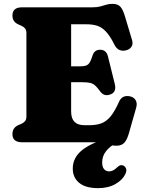

<svg xmlns="http://www.w3.org/2000/svg" viewBox="-20 -738 740 996"><path d="M44.5 -657.5Q44.5 -700 94.5 -700H458.5Q483.5 -700 500.2 -704.5Q517 -709 531.2 -713.5Q545.5 -718 563 -718Q591 -718 604.5 -703Q618 -688 628 -654L665.5 -528.5Q671 -509 661.8 -495.2Q652.5 -481.5 634 -477Q616 -472 599.8 -478.8Q583.5 -485.5 573.5 -506.5Q551 -551.5 529.8 -574Q508.5 -596.5 484.8 -604.2Q461 -612 430 -612H349V-394H399Q428 -394 439 -405.8Q450 -417.5 459 -447Q468.5 -480 499.5 -480Q531.5 -480 540 -445.5L575.5 -302Q586 -259 551 -247.5Q518.5 -236 498 -266Q484.5 -284.5 473.5 -294.5Q462.5 -304.5 447.5 -308Q432.5 -311.5 407 -311.5H349V-159.5Q349 -88.5 418 -88.5H442.5Q478 -88.5 504 -97.5Q530 -106.5 552 -132.2Q574 -158 596.5 -208Q612.5 -246.5 653.5 -238.5Q674.5 -234 683.8 -218.2Q693 -202.5 686.5 -179.5L648.5 -46Q639 -13 625 2.5Q611 18 582.5 18Q566 18 551.8 13.5Q537.5 9 520.8 4.5Q504 0 479 0H94.5Q44.5 0 44.5 -42.5Q44.5 -74.5 74 -88.5L91.5 -96Q103.5 -101.5 110.2 -109.8Q117 -118 117 -134V-566Q117 -582 110.2 -590.2Q103.5 -598.5 91.5 -604L74 -612Q44.5 -625.5 44.5 -657.5ZM573 -32.5 589 -1.5Q548 22.5 529 47.8Q510 73 510 104.5Q510 128.5 520.2 139.8Q530.5 151 546.5 151Q566.5 151 586 131.5Q594 124 601.2 120.5Q608.5 117 617.5 120Q627.5 123 633.2 134.8Q639 146.5 630 165.5Q615.5 195.5 578.5 216.8Q541.5 238 489 238Q424.5 238 391 210.8Q357.5 183.5 357.5 136Q357.5 79.5 406.8 40Q456 0.5 573 -32.5Z"/></svg>

Font: Fraunces 9pt S050 Black
Style: Regular
Weight: 900
Version: Version 1.000; ttfautohint (v1.8.3)